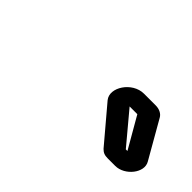

<svg xmlns="http://www.w3.org/2000/svg" viewBox="-29 -866 500 500"><g transform="rotate(45 220.5 -616.0)"><path d="M375 -573H374L302 -659H330C331 -659 331 -658 331 -658L380 -573ZM358 -523H385C420 -523 453 -564 437 -591L378 -694C373 -703 362 -709 348 -709H305C262 -709 228 -657 250 -630L332 -533C339 -526 345 -523 358 -523Z"/></g></svg>

Font: DIN Rundschrift
Style: MittelKontKu
Weight: 400
Version: Version 1.027